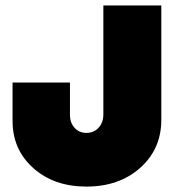

<svg xmlns="http://www.w3.org/2000/svg" viewBox="-20 -670 644 702"><path d="M295.9 12.2Q177.7 12.2 101.8 -55.4Q25.9 -123 25.9 -228V-368.2H235.8V-250Q235.8 -221.2 252.7 -202.6Q269.5 -184.1 295.9 -184.1Q323.2 -184.1 340.6 -203.1Q357.9 -222.2 357.9 -252V-649.9H569.8V-231.9Q569.8 -125.5 492.9 -56.6Q416 12.2 295.9 12.2Z"/></svg>

Font: Apfel Grotezk Satt
Style: Regular
Weight: 900
Designer: Luigi Gorlero
Foundry: © 2023, Luigi Gorlero & Collletttivo
Version: Version 2.000;Glyphs 3.2 (3217)